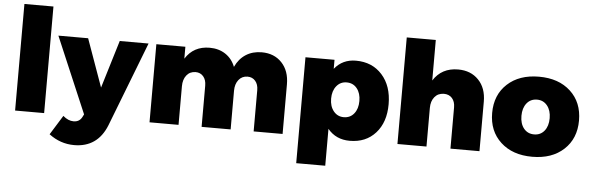

<svg xmlns="http://www.w3.org/2000/svg" viewBox="-55 -936 4099 1332"><g transform="rotate(5 1994.0 -269.5)"><path d="M65.9 -742.2H268.1V0H65.9Z M719.7 45.9Q656.7 203.1 494.1 203.1Q398.4 203.1 318.8 143.1L402.8 7.8Q438.5 39.1 476.1 39.1Q517.1 39.1 535.2 3.9L544.9 -15.1L319.8 -543.9H526.9L646 -210.9L747.1 -543.9H947.8Z M1735.8 -551.8Q1822.8 -551.8 1875.7 -495.6Q1928.7 -439.5 1928.7 -345.2V0H1727.1V-287.1Q1727.1 -327.6 1706.5 -351.3Q1686 -375 1651.9 -375Q1613.3 -374.5 1590.1 -345.2Q1566.9 -315.9 1566.9 -269V0H1364.7V-287.1Q1364.7 -327.6 1344.2 -351.3Q1323.7 -375 1290 -375Q1250.5 -374.5 1227.3 -345.2Q1204.1 -315.9 1204.1 -269V0H1002V-543.9H1204.1V-460.9Q1261.2 -551.8 1373 -551.8Q1436.5 -551.8 1483.4 -520.8Q1530.3 -489.7 1551.8 -434.1Q1578.1 -491.2 1625.2 -521.5Q1672.4 -551.8 1735.8 -551.8Z M2391.6 -550.8Q2505.4 -550.8 2574.5 -473.6Q2643.6 -396.5 2643.6 -269Q2643.6 -143.6 2576.2 -68.4Q2508.8 6.8 2396.5 6.8Q2300.3 6.8 2242.7 -63V193.8H2040.5V-543.9H2242.7V-481Q2298.8 -550.8 2391.6 -550.8ZM2340.8 -152.8Q2385.7 -152.8 2412.6 -186.3Q2439.5 -219.7 2439.5 -273.9Q2439.5 -328.1 2412.6 -361.6Q2385.7 -395 2340.8 -395Q2297.4 -395 2270 -361.3Q2242.7 -327.6 2242.7 -273.9Q2242.7 -220.2 2270 -186.5Q2297.4 -152.8 2340.8 -152.8Z M3103.5 -551.8Q3191.9 -551.8 3245.8 -495.6Q3299.8 -439.5 3299.8 -345.2V0H3097.7V-287.1Q3097.7 -327.6 3076.7 -351.3Q3055.7 -375 3019.5 -375Q2978.5 -374.5 2954.6 -345.2Q2930.7 -315.9 2930.7 -269V0H2728.5V-742.2H2930.7V-460Q2988.8 -551.8 3103.5 -551.8Z M3969.2 -272Q3969.2 -146 3886.7 -69.6Q3804.2 6.8 3667 6.8Q3529.8 6.8 3447 -69.6Q3364.3 -146 3364.3 -272Q3364.3 -398.4 3447 -474.6Q3529.8 -550.8 3667 -550.8Q3804.2 -550.8 3886.7 -474.6Q3969.2 -398.4 3969.2 -272ZM3667 -391.1Q3622.1 -391.1 3595.2 -357.7Q3568.4 -324.2 3568.4 -270Q3568.4 -214.8 3595.2 -181.9Q3622.1 -148.9 3667 -148.9Q3711.4 -148.9 3738.3 -182.1Q3765.1 -215.3 3765.1 -270Q3765.1 -324.2 3738 -357.7Q3710.9 -391.1 3667 -391.1Z"/></g></svg>

Font: Montserrat arm ExtraBold
Style: Regular
Weight: 800
Designer: Julieta Ulanovsky
Foundry: Julieta Ulanovsky
Version: Version 6.000;PS 006.000;hotconv 1.0.88;makeotf.lib2.5.64775